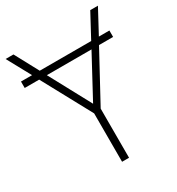

<svg xmlns="http://www.w3.org/2000/svg" viewBox="-171 -823 859 931"><g transform="rotate(-30 258.5 -357.0)"><path d="M505 -582V-546H426L279 -275V0H240V-271L91 -546H10V-582H72L0 -714H44L115 -582H403L474 -714H517L446 -582ZM259 -314 384 -546H134Z"/></g></svg>

Font: Noto Sans ExtraLight
Style: Regular
Weight: 200
Designer: Monotype Design Team
Foundry: Monotype Imaging Inc.
Version: Version 2.007